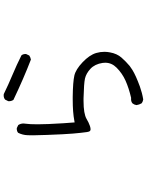

<svg xmlns="http://www.w3.org/2000/svg" viewBox="102 -826 796 1040"><g transform="rotate(-90 500.0 -306.0)"><path d="M727.5 -565.4Q727.5 -579.1 720.2 -587.9Q668.5 -613.8 615.5 -636Q562.5 -658.2 510.3 -683.6Q506.3 -684.1 502.9 -684.1Q489.7 -684.1 480.5 -676.3L472.2 -659.7Q471.7 -657.7 471.7 -656.2Q471.7 -642.1 479 -631.3Q595.7 -575.7 697.3 -536.6Q709 -538.6 719.2 -545.4L727.1 -562Q727.5 -564 727.5 -565.4ZM739.3 -138.7Q739.3 -161.1 732.9 -183.1Q722.2 -219.2 682.9 -256.6Q643.6 -293.9 610.4 -301.3Q575.7 -309.1 496.1 -310.1Q488.8 -310.1 481.4 -310.1Q411.1 -310.1 365.7 -301.3L356.9 -299.8Q352.1 -354 348.1 -441.9Q346.7 -478 346.7 -500Q346.7 -544.9 350.1 -566.9Q351.1 -571.8 351.1 -576.7Q351.1 -591.8 342.8 -605L326.7 -612.8Q324.7 -613.3 320.8 -613.3Q316.9 -613.3 311.3 -611.6Q305.7 -609.9 300.8 -606Q288.6 -582 287.6 -554.2Q287.1 -546.9 287.1 -525.1Q287.1 -503.4 289.1 -450.2Q292.5 -355 296.4 -309.3Q300.3 -263.7 304.7 -232.9Q306.2 -221.2 311 -216.3Q314.5 -213.4 319.8 -213.4Q326.7 -213.4 337.4 -216.8Q356.9 -223.6 375.5 -234.9Q403.8 -251.5 473.1 -251.5Q480.5 -251.5 488.3 -251.5Q568.4 -249.5 594.7 -243.7Q622.1 -237.3 647 -214.4Q672.9 -190.4 679.2 -148.4Q680.2 -141.1 680.2 -133.8Q680.2 -99.1 653.3 -72.3Q623 -42 582.8 -23.9Q542.5 -5.9 489.7 6.3Q485.8 5.9 483.4 5.9Q469.2 5.9 460 13.7Q452.6 22.9 450.7 35.2Q452.6 49.8 460.4 63Q466.3 67.4 471.9 69.3Q477.5 71.3 481.4 71.8Q517.1 65.9 551.3 53.7Q611.3 31.7 641.1 13.2Q653.8 5.4 662.6 -1.5Q686.5 -21.5 708 -45.9Q729.5 -70.3 736.3 -108.4Q739.3 -123.5 739.3 -138.7Z"/></g></svg>

Font: NaikaiFont
Style: Light
Weight: 300
Version: Version 1.89